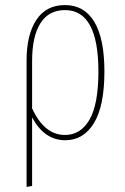

<svg xmlns="http://www.w3.org/2000/svg" viewBox="-20 -549 499 765"><path d="M238.8 -528.8Q315.9 -528.8 356 -461.7Q396 -394.5 396 -264.2Q396 -126 354 -58.1Q312 9.8 240.2 9.8Q156.7 9.8 107.9 -81.1V191.9L85.9 195.8V-308.1Q85.9 -411.1 125 -470Q164.1 -528.8 238.8 -528.8ZM238.8 -11.2Q301.8 -11.2 336.9 -72.8Q372.1 -134.3 372.1 -264.2Q372.1 -508.8 238.8 -508.8Q174.3 -508.8 141.1 -456.5Q107.9 -404.3 107.9 -305.2V-117.2Q156.7 -11.2 238.8 -11.2Z"/></svg>

Font: Fira Sans Compressed Thin
Style: Regular
Weight: 100
Width: 1
Designer: Carrois Corporate & Edenspiekermann AG
Foundry: Carrois Corporate GbR & Edenspiekermann AG
Version: Version 4.203;PS 004.203;hotconv 1.0.88;makeotf.lib2.5.64775